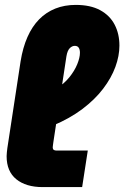

<svg xmlns="http://www.w3.org/2000/svg" viewBox="-20 -763 507 783"><path d="M154 0Q86 0 46.5 -32Q7 -64 7 -126Q7 -134 8 -142Q9 -150 10 -159L64 -513Q73 -569 92 -612Q111 -655 139.5 -684Q168 -713 205.5 -728Q243 -743 289 -743Q349 -743 388.5 -721.5Q428 -700 447.5 -662.5Q467 -625 467 -577Q467 -535 450.5 -490Q434 -445 400.5 -401Q367 -357 316 -318.5Q265 -280 196 -251L211 -403Q241 -421 262.5 -447.5Q284 -474 295 -501Q306 -528 306 -548Q306 -561 301 -568.5Q296 -576 285 -576Q274 -576 264.5 -566.5Q255 -557 251 -534L198 -186Q197 -177 196 -171.5Q195 -166 195 -162Q195 -155 199 -152Q203 -149 210 -149H338L315 0Z"/></svg>

Font: MuseoModerno Thin Black
Style: Italic
Weight: 900
Italic angle: -9°
Version: Version 1.003